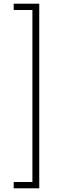

<svg xmlns="http://www.w3.org/2000/svg" viewBox="-20 -852 325 1037"><path d="M54 131V165H192V-832H54V-798H155V131Z"/></svg>

Font: Noto Sans Devanagari UI ExtraCondensed ExtraLight
Style: Regular
Weight: 200
Width: 2
Designer: Jelle Bosma - Monotype Design Team
Foundry: Monotype Imaging Inc.
Version: Version 2.004